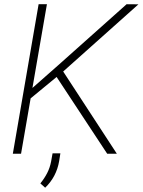

<svg xmlns="http://www.w3.org/2000/svg" viewBox="-20 -731 678 913"><path d="M203.1 -710.9 80.1 0H41L163.6 -710.9ZM638.2 -710.4 277.3 -388.2 108.4 -249 116.2 -296.9 256.8 -420.9 582 -710.9ZM489.7 0 240.7 -377.9 268.6 -409.2 535.6 0ZM267.1 -2 261.2 35.6Q254.9 72.3 238.3 104Q221.7 135.7 194.8 161.6L171.9 141.1Q191.4 117.2 204.3 92Q217.3 66.9 223.1 36.6L230 -2Z"/></svg>

Font: Roboto ExtraLight
Style: Italic
Weight: 250
Designer: Christian Robertson
Foundry: Google
Version: Version 3.009; 2024